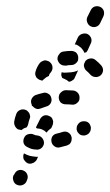

<svg xmlns="http://www.w3.org/2000/svg" viewBox="-20 -454 351 611"><path d="M23 122Q24 126 27 129Q30 133 34 134Q43 138 51 135Q60 132 64 124L66 119Q70 110 67 102Q64 93 55 89Q47 85 38 88Q30 91 26 100L23 104Q21 109 21 113Q21 117 23 122ZM55 52Q57 56 60 59Q63 63 67 65Q71 67 75 67Q80 67 84 65Q88 64 91 61Q95 58 97 54L101 45Q98 45 95 45Q85 44 75 42Q65 39 56 34Q56 34 56 34V35Q54 39 54 43Q54 48 55 52ZM105 21Q109 20 112 17Q116 14 118 9Q120 5 120 1Q120 -8 114 -15Q108 -22 98 -23Q93 -23 87 -26Q83 -28 79 -28Q74 -28 70 -27Q66 -26 62 -23Q59 -20 57 -16Q53 -8 55 1Q58 10 67 14Q74 18 81 20Q89 22 96 22Q101 23 105 21ZM206 -2Q208 -6 208 -11Q209 -15 207 -20Q205 -28 196 -33Q188 -37 179 -34Q170 -31 161 -29Q151 -27 146 -19Q142 -11 144 -2Q146 7 154 12Q161 17 170 15Q182 12 193 9Q197 7 201 5Q204 2 206 -2ZM269 -44Q270 -49 268 -53Q267 -57 264 -61Q258 -68 249 -68Q239 -69 232 -63L231 -62Q228 -59 226 -55Q224 -51 224 -47Q223 -42 225 -38Q226 -34 229 -31Q232 -27 236 -25Q240 -23 244 -23Q249 -22 253 -24Q257 -25 261 -28L262 -29Q265 -32 267 -36Q269 -40 269 -44ZM99 -45Q99 -45 99 -45Q98 -45 97 -46Q96 -46 95 -47Q95 -48 95 -50Q96 -51 96 -52L107 -74Q111 -82 119 -86Q128 -89 136 -85Q141 -83 144 -80Q147 -76 148 -72Q150 -68 149 -64Q149 -59 147 -55L143 -46Q142 -45 140 -44Q133 -39 128 -32Q123 -38 116 -41Q108 -45 99 -45ZM30 -49Q27 -53 26 -57Q25 -61 25 -66Q27 -79 32 -92Q36 -101 44 -104Q53 -108 62 -104Q66 -103 69 -99Q72 -96 74 -92Q75 -88 76 -84Q76 -79 74 -75Q71 -67 70 -60Q69 -57 68 -54Q67 -52 65 -49Q64 -49 63 -48Q55 -46 48 -40Q47 -40 47 -40Q46 -41 45 -41Q40 -41 36 -43Q32 -46 30 -49ZM92 -151Q103 -155 116 -158Q125 -161 133 -156Q141 -152 143 -143Q146 -134 141 -125Q136 -117 127 -115Q118 -112 110 -109Q105 -107 99 -107Q93 -108 88 -112Q86 -114 84 -116Q83 -117 82 -117Q82 -118 81 -119Q81 -120 81 -121Q77 -130 80 -138Q84 -147 92 -151ZM167 -144Q167 -135 173 -128Q180 -122 189 -122Q199 -122 209 -121Q218 -120 225 -126Q233 -132 233 -141Q234 -151 228 -158Q222 -165 213 -166Q201 -167 190 -167Q181 -167 174 -160Q167 -154 167 -144ZM207 -224Q216 -225 224 -228Q226 -229 228 -230Q228 -229 228 -229L218 -207Q216 -201 210 -198Q205 -194 199 -194Q194 -199 187 -202Q182 -204 178 -206Q176 -210 175 -214Q175 -219 176 -224Q184 -222 192 -223Q200 -224 207 -224ZM95 -209Q93 -213 92 -218Q92 -222 93 -226Q97 -241 107 -254Q110 -257 114 -259Q118 -261 123 -262Q127 -262 132 -260Q136 -259 139 -256Q146 -250 147 -241Q148 -232 142 -224Q138 -220 136 -215Q136 -214 136 -213Q136 -212 135 -212Q127 -209 121 -203Q118 -201 116 -198Q114 -198 112 -198Q110 -198 109 -199Q104 -200 101 -203Q97 -205 95 -209ZM247 -248Q247 -246 247 -244Q248 -239 250 -235Q252 -231 256 -228Q262 -223 268 -216Q271 -213 275 -211Q279 -209 284 -209Q288 -208 292 -210Q297 -211 300 -214Q307 -220 308 -230Q308 -239 302 -246Q294 -255 284 -263Q277 -269 268 -268Q258 -267 252 -260Q252 -259 251 -258Q250 -257 250 -256Q249 -255 249 -254Q249 -253 248 -252Q248 -250 247 -248ZM182 -290Q194 -292 206 -292Q216 -292 223 -286Q229 -279 229 -270Q229 -265 228 -261Q226 -257 223 -254Q220 -251 216 -249Q212 -247 207 -247Q198 -247 189 -245Q185 -245 180 -246Q176 -247 172 -250Q170 -251 169 -253Q167 -255 166 -257Q165 -258 165 -259Q164 -261 164 -262Q164 -263 163 -264Q162 -274 168 -281Q173 -289 182 -290ZM248 -287Q249 -286 249 -286Q252 -287 255 -288Q256 -290 257 -291Q258 -292 259 -294L269 -316Q273 -324 270 -333Q266 -342 258 -346Q250 -349 241 -346Q232 -343 228 -335L218 -313Q220 -312 223 -312Q231 -308 238 -302Q245 -295 248 -287ZM269 -370Q278 -366 286 -369Q295 -372 299 -381L309 -402Q313 -411 310 -420Q307 -428 299 -432Q290 -436 281 -433Q273 -430 269 -422L258 -400Q254 -391 258 -382Q261 -374 269 -370Z"/></svg>

Font: FRB American Cursive Guidelines Dashed Extrabold
Style: Bold Italic
Weight: 800
Italic angle: -25°
Version: Version 2.0;Modular Font Editor K font №1